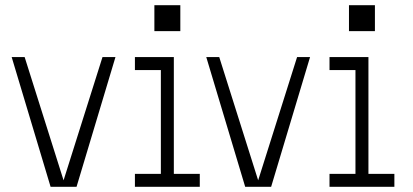

<svg xmlns="http://www.w3.org/2000/svg" viewBox="-20 -720 1590 740"><path d="M275 0 425 -500H375L225 -25L75 -500H25L175 0Z M650 -500H500V-450H600V-50H500V0H750V-50H650ZM575 -600H675V-700H575Z M1025 0 1175 -500H1125L975 -25L825 -500H775L925 0Z M1400 -500H1250V-450H1350V-50H1250V0H1500V-50H1400ZM1325 -600H1425V-700H1325Z"/></svg>

Font: LS-VG5000 Light
Style: Regular
Weight: 400
Designer: Justin Bihan, 2021
Foundry: Justin Bihan, 2021
Version: Version 1.000;Glyphs 3.1.2 (3151)